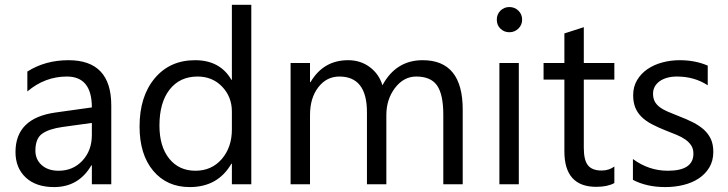

<svg xmlns="http://www.w3.org/2000/svg" viewBox="-20 -760 3004 792"><path d="M439 0H358.9V-78.1H356.9Q304.7 11.7 203.1 11.7Q128.4 11.7 86.2 -27.8Q43.9 -67.4 43.9 -132.8Q43.9 -272.9 209 -295.9L358.9 -316.9Q358.9 -444.3 255.9 -444.3Q165.5 -444.3 92.8 -382.8V-464.8Q166.5 -511.7 262.7 -511.7Q439 -511.7 439 -325.2ZM358.9 -252.9 238.3 -236.3Q182.6 -228.5 154.3 -208.7Q126 -189 126 -138.7Q126 -102.1 152.1 -78.9Q178.2 -55.7 221.7 -55.7Q281.2 -55.7 320.1 -97.4Q358.9 -139.2 358.9 -203.1Z M1016.6 0H936.5V-85H934.6Q878.9 11.7 762.7 11.7Q668.5 11.7 612.1 -55.4Q555.7 -122.6 555.7 -238.3Q555.7 -362.3 618.2 -437Q680.7 -511.7 784.7 -511.7Q887.7 -511.7 934.6 -430.7H936.5V-740.2H1016.6ZM936.5 -226.1V-299.8Q936.5 -360.4 896.5 -402.3Q856.4 -444.3 794.9 -444.3Q721.7 -444.3 679.7 -390.6Q637.7 -336.9 637.7 -242.2Q637.7 -155.8 678 -105.7Q718.3 -55.7 786.1 -55.7Q853 -55.7 894.8 -104Q936.5 -152.3 936.5 -226.1Z M1888.7 0H1808.6V-287.1Q1808.6 -370.1 1783 -407.2Q1757.3 -444.3 1696.8 -444.3Q1645.5 -444.3 1609.6 -397.5Q1573.7 -350.6 1573.7 -285.2V0H1493.7V-296.9Q1493.7 -444.3 1379.9 -444.3Q1327.1 -444.3 1293 -400.1Q1258.8 -356 1258.8 -285.2V0H1178.7V-500H1258.8V-420.9H1260.7Q1314 -511.7 1416 -511.7Q1467.3 -511.7 1505.4 -483.2Q1543.5 -454.6 1557.6 -408.2Q1613.3 -511.7 1723.6 -511.7Q1888.7 -511.7 1888.7 -308.1Z M2081.1 -627Q2059.6 -627 2044.4 -641.6Q2029.3 -656.2 2029.3 -678.7Q2029.3 -701.2 2044.4 -716.1Q2059.6 -731 2081.1 -731Q2103 -731 2118.4 -716.1Q2133.8 -701.2 2133.8 -678.7Q2133.8 -657.2 2118.4 -642.1Q2103 -627 2081.1 -627ZM2120.1 0H2040V-500H2120.1Z M2514.2 -4.9Q2485.8 10.7 2439.5 10.7Q2308.1 10.7 2308.1 -135.7V-431.6H2222.2V-500H2308.1V-622.1L2388.2 -647.9V-500H2514.2V-431.6H2388.2V-149.9Q2388.2 -99.6 2405.3 -78.1Q2422.4 -56.6 2461.9 -56.6Q2492.2 -56.6 2514.2 -73.2Z M2590.8 -18.1V-104Q2656.2 -55.7 2734.9 -55.7Q2840.3 -55.7 2840.3 -126Q2840.3 -146 2831.3 -159.9Q2822.3 -173.8 2806.9 -184.6Q2791.5 -195.3 2770.8 -203.9Q2750 -212.4 2726.1 -221.7Q2692.9 -234.9 2667.7 -248.3Q2642.6 -261.7 2625.7 -278.6Q2608.9 -295.4 2600.3 -316.9Q2591.8 -338.4 2591.8 -367.2Q2591.8 -402.3 2607.9 -429.4Q2624 -456.5 2650.9 -474.9Q2677.7 -493.2 2712.2 -502.4Q2746.6 -511.7 2783.2 -511.7Q2848.1 -511.7 2899.4 -489.3V-408.2Q2844.2 -444.3 2772.5 -444.3Q2750 -444.3 2731.9 -439.2Q2713.9 -434.1 2700.9 -424.8Q2688 -415.5 2680.9 -402.6Q2673.8 -389.6 2673.8 -374Q2673.8 -354.5 2680.9 -341.3Q2688 -328.1 2701.7 -317.9Q2715.3 -307.6 2734.9 -299.3Q2754.4 -291 2779.3 -281.2Q2812.5 -268.6 2838.9 -255.1Q2865.2 -241.7 2883.8 -224.9Q2902.3 -208 2912.4 -186Q2922.4 -164.1 2922.4 -133.8Q2922.4 -96.7 2906 -69.3Q2889.6 -42 2862.3 -23.9Q2835 -5.9 2799.3 2.9Q2763.7 11.7 2724.6 11.7Q2647.5 11.7 2590.8 -18.1Z"/></svg>

Font: Segoe UI Historic
Style: Regular
Weight: 400
Foundry: Microsoft Corporation
Version: Version 1.03